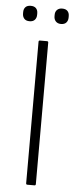

<svg xmlns="http://www.w3.org/2000/svg" viewBox="-56 -839 351 869"><g transform="rotate(5 119.0 -404.0)"><path d="M103 0Q97 0 97 -6V-649Q97 -655 103 -655H135Q141 -655 141 -649V-6Q141 0 135 0ZM48 -738Q32 -738 24 -747Q16 -756 16 -770V-777Q16 -791 24 -799.5Q32 -808 48 -808Q64 -808 72 -799.5Q80 -791 80 -777V-770Q80 -756 72 -747Q64 -738 48 -738ZM191 -738Q176 -738 167.5 -747Q159 -756 159 -770V-777Q159 -791 167.5 -799.5Q176 -808 191 -808Q207 -808 215 -799.5Q223 -791 223 -777V-770Q223 -756 215 -747Q207 -738 191 -738Z"/></g></svg>

Font: Sofia Sans ExtraLight
Style: Regular
Weight: 250
Version: Version 4.100-B